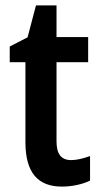

<svg xmlns="http://www.w3.org/2000/svg" viewBox="-20 -680 374 710"><path d="M243 -88C206 -88 189 -111 189 -157V-450H306V-543H189V-660H113L82 -542L16 -508V-450H74V-155C74 -39 122 10 209 10C248 10 286 1 313 -12V-103C288 -94 265 -88 243 -88Z"/></svg>

Font: Noto Sans Tamil Condensed SemiBold
Style: Regular
Weight: 600
Width: 3
Designer: Jelle Bosma - Monotype Design Team
Foundry: Monotype Imaging Inc.
Version: Version 2.004